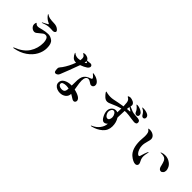

<svg xmlns="http://www.w3.org/2000/svg" viewBox="234 -2156 3531 3531"><g transform="rotate(45 2000.0 -390.0)"><path d="M340 -641Q340 -646 351 -652L437 -697Q450 -704 450 -710Q450 -714 445 -717.5Q440 -721 434.5 -723.5Q429 -726 426 -727Q396 -741 369.5 -762Q343 -783 317 -819Q311 -828 311 -832Q311 -836 314 -836Q318 -836 329 -827Q361 -808 390 -801Q412 -796 446.5 -793.5Q481 -791 503 -791Q516 -791 535.5 -788.5Q555 -786 569 -781Q598 -771 622 -750.5Q646 -730 646 -711Q646 -695 629.5 -684.5Q613 -674 591 -674L550 -676L515 -677Q477 -677 443.5 -669.5Q410 -662 355 -641Q349 -638 345 -638Q343 -638 341.5 -639Q340 -640 340 -641ZM299 60Q293 60 293 56Q293 50 307 44Q478 -23 552 -138Q626 -253 626 -397Q626 -449 608 -489Q590 -529 549 -529Q524 -529 502.5 -515Q481 -501 449 -472Q419 -445 400 -432.5Q381 -420 360 -420Q337 -420 313.5 -433.5Q290 -447 275 -470Q260 -493 260 -519Q260 -536 265 -551.5Q270 -567 275 -567Q279 -567 284.5 -561.5Q290 -556 291 -555Q302 -544 313.5 -539.5Q325 -535 342 -535Q363 -535 411 -549L434 -555Q468 -564 506.5 -569.5Q545 -575 575 -575Q635 -575 687.5 -533.5Q740 -492 740 -376Q740 -282 691 -191.5Q642 -101 545 -33.5Q448 34 311 59Z M1391 -585Q1364 -509 1311.5 -371.5Q1259 -234 1246 -205Q1235 -181 1216.5 -168.5Q1198 -156 1180 -156Q1156 -156 1147.5 -179Q1139 -202 1139 -244Q1139 -262 1144 -272.5Q1149 -283 1164 -301L1186 -328Q1259 -431 1307 -564H1302Q1246 -564 1215.5 -596.5Q1185 -629 1171 -662Q1166 -674 1166 -679Q1166 -683 1169 -683Q1173 -683 1183 -674Q1198 -660 1223.5 -652Q1249 -644 1276 -644Q1290 -644 1330 -651Q1334 -679 1334 -692Q1334 -739 1310 -756Q1300 -764 1288 -771Q1276 -778 1276 -781Q1276 -786 1286.5 -790Q1297 -794 1314 -794Q1338 -794 1362 -786Q1408 -771 1419 -736H1441L1479 -740Q1496 -743 1503 -743Q1522 -743 1534 -734Q1551 -723 1551 -702Q1551 -686 1539 -669.5Q1527 -653 1513 -644Q1466 -612 1391 -585ZM1422 -711Q1422 -694 1418 -675L1430 -681Q1450 -692 1450 -701Q1450 -708 1435 -714L1422 -719ZM1611 -404Q1611 -351 1631 -241L1638 -197Q1726 -177 1773 -145Q1794 -131 1805 -113.5Q1816 -96 1816 -79Q1816 -60 1804 -45.5Q1792 -31 1774 -31Q1757 -31 1738 -41Q1719 -51 1688 -72Q1662 -88 1649 -95Q1648 -33 1601.5 4Q1555 41 1488 41Q1450 41 1414.5 27.5Q1379 14 1356.5 -13Q1334 -40 1334 -77Q1334 -141 1393.5 -175.5Q1453 -210 1536 -210H1548Q1548 -310 1551 -355Q1555 -412 1571 -448.5Q1587 -485 1620.5 -509.5Q1654 -534 1712 -554Q1727 -559 1727 -570Q1727 -593 1674 -634Q1672 -636 1668 -640Q1664 -644 1664 -646Q1664 -651 1676 -651Q1689 -651 1704 -646Q1760 -636 1806.5 -601.5Q1853 -567 1853 -523Q1853 -497 1837.5 -480.5Q1822 -464 1800 -464Q1784 -464 1771.5 -470Q1759 -476 1737 -492Q1706 -514 1679 -514Q1646 -514 1628.5 -485Q1611 -456 1611 -404ZM1547 -130Q1508 -139 1476 -139Q1436 -139 1406.5 -127Q1377 -115 1377 -88Q1377 -61 1403 -45.5Q1429 -30 1463 -30Q1513 -30 1529.5 -56Q1546 -82 1547 -130Z M2935 -761Q2935 -740 2923 -728.5Q2911 -717 2895 -717Q2882 -717 2871 -724.5Q2860 -732 2853 -744Q2835 -775 2819 -792.5Q2803 -810 2780 -823Q2773 -827 2761.5 -832.5Q2750 -838 2750 -841Q2750 -847 2777 -847Q2837 -847 2886 -825Q2935 -803 2935 -761ZM2893 -587Q2893 -564 2876 -554.5Q2859 -545 2833 -545Q2819 -545 2751 -555Q2715 -561 2675 -566Q2635 -571 2608 -571Q2594 -571 2566 -569Q2560 -473 2560 -418V-387Q2609 -313 2609 -210Q2609 -101 2530 -31.5Q2451 38 2336 65Q2329 67 2326 67Q2319 67 2319 62Q2319 56 2329 53Q2414 17 2462.5 -48.5Q2511 -114 2513 -179V-185Q2506 -172 2484.5 -160Q2463 -148 2446 -148Q2398 -148 2360 -229Q2331 -287 2331 -339Q2331 -391 2364.5 -427.5Q2398 -464 2447 -464Q2468 -464 2488 -454Q2488 -466 2490 -494Q2490 -511 2492 -557Q2412 -537 2295 -483Q2249 -460 2218 -460Q2189 -460 2163 -475Q2142 -487 2108 -525.5Q2074 -564 2074 -577Q2074 -582 2081 -582Q2085 -582 2096.5 -578.5Q2108 -575 2117 -573Q2163 -565 2197 -565Q2234 -565 2266 -571Q2367 -593 2492 -613Q2490 -668 2485 -705Q2481 -734 2468.5 -754Q2456 -774 2439 -782Q2436 -784 2427.5 -789Q2419 -794 2419 -800Q2419 -806 2435.5 -812.5Q2452 -819 2465 -819Q2485 -819 2512 -811Q2553 -799 2571.5 -779Q2590 -759 2590 -735Q2590 -726 2584 -704Q2641 -678 2675.5 -665.5Q2710 -653 2753 -651Q2772 -648 2797 -648Q2837 -648 2865 -636.5Q2893 -625 2893 -587ZM2638 -804Q2638 -811 2660 -811Q2684 -811 2721.5 -798.5Q2759 -786 2787.5 -762.5Q2816 -739 2816 -707Q2816 -684 2803 -674Q2790 -664 2773 -664Q2758 -664 2746 -672Q2734 -680 2728 -695Q2715 -725 2698.5 -746.5Q2682 -768 2658 -788Q2653 -792 2645.5 -797Q2638 -802 2638 -804ZM2646 -635Q2646 -641 2631 -649L2578 -682Q2576 -676 2576 -673L2570 -624L2615 -628Q2618 -628 2627.5 -628.5Q2637 -629 2641.5 -630.5Q2646 -632 2646 -635ZM2490 -325Q2490 -362 2468.5 -396Q2447 -430 2419 -430Q2394 -430 2378.5 -403.5Q2363 -377 2363 -348Q2363 -327 2373.5 -302Q2384 -277 2401.5 -260.5Q2419 -244 2439 -244Q2465 -244 2477.5 -268.5Q2490 -293 2490 -325Z M3252 -83Q3152 -171 3152 -378Q3152 -404 3156 -450Q3157 -462 3158 -477.5Q3159 -493 3159 -513Q3159 -556 3150 -586.5Q3141 -617 3117 -633Q3103 -641 3103 -645Q3103 -648 3114.5 -650.5Q3126 -653 3139 -653Q3196 -653 3237.5 -623Q3279 -593 3279 -543Q3279 -522 3264 -471Q3253 -430 3247.5 -403Q3242 -376 3242 -344Q3242 -301 3256 -260.5Q3270 -220 3291 -194Q3312 -168 3333 -168Q3348 -168 3352 -186Q3381 -285 3398 -322Q3409 -345 3414 -345Q3417 -345 3417 -339Q3417 -329 3413 -317Q3399 -256 3399 -218Q3399 -184 3411 -151Q3416 -139 3426 -119Q3436 -100 3440.5 -88Q3445 -76 3445 -63Q3445 -41 3430.5 -27.5Q3416 -14 3393 -14Q3365 -14 3328.5 -31.5Q3292 -49 3252 -83ZM3758 -315 3752 -342Q3739 -396 3724.5 -428.5Q3710 -461 3679 -478Q3651 -492 3612 -492L3583 -491Q3575 -491 3575 -495Q3575 -501 3587 -504Q3624 -520 3673 -520Q3744 -520 3806 -475Q3846 -446 3865 -405.5Q3884 -365 3884 -333Q3884 -298 3864 -275Q3844 -252 3822 -252Q3775 -252 3758 -315Z"/></g></svg>

Font: Shippori Mincho
Style: Bold
Weight: 700
Designer: FONTDASU
Foundry: FONTDASU / Google Inc. / but / Adobe
Version: Version 3.110; ttfautohint (v1.8.3)